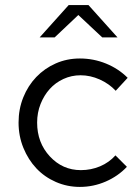

<svg xmlns="http://www.w3.org/2000/svg" viewBox="-20 -726 549 755"><path d="M53 0ZM298 -57Q338 -57 373.5 -72Q409 -87 434 -115L479 -70Q444 -33 395.5 -12Q347 9 294 9Q244 9 199.5 -10.5Q155 -30 123 -64Q91 -98 72 -144.5Q53 -191 53 -244Q53 -297 71.5 -343Q90 -389 122.5 -423Q155 -457 199 -476.5Q243 -496 294 -496Q348 -496 397 -476Q446 -456 482 -420L435 -369Q409 -397 372 -413.5Q335 -430 297 -430Q261 -430 229.5 -415.5Q198 -401 175.5 -376Q153 -351 139.5 -317Q126 -283 126 -244Q126 -165 176 -111Q226 -57 298 -57ZM382 -579 288 -667 195 -579H136L250 -706H328L442 -579Z"/></svg>

Font: Red Hat Text
Style: Regular
Weight: 400
Designer: Pentagram / MCKL
Foundry: Pentagram / MCKL
Version: Version 1.005; Red Hat Text